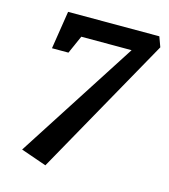

<svg xmlns="http://www.w3.org/2000/svg" viewBox="-100 -694 713 811"><g transform="rotate(15 256.5 -288.5)"><path d="M173 37 61 -2 399 -527H179L144 -448H72L98 -614H497L513 -570Z"/></g></svg>

Font: Manuale
Style: Italic
Weight: 400
Italic angle: -11°
Designer: Eduardo Tunni / Pablo Cosgaya
Foundry: Eduardo Tunni / Pablo Cosgaya
Version: Version 1.002